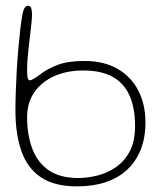

<svg xmlns="http://www.w3.org/2000/svg" viewBox="-20 -645 566 666"><path d="M247.5 1.5Q167.5 1.5 120.8 -30.8Q74 -63 53.8 -122.2Q33.5 -181.5 33.5 -262Q33.5 -292 34.8 -328.5Q36 -365 38.2 -403.2Q40.5 -441.5 43.8 -478Q47 -514.5 50.5 -545Q54 -575.5 58 -596Q60.5 -609.5 65.2 -617.2Q70 -625 76.5 -625Q85 -625 88 -617.2Q91 -609.5 91 -596Q91 -583.5 89.2 -566Q87.5 -548.5 85 -528Q82.5 -507.5 80 -485.8Q77.5 -464 75.8 -443.2Q74 -422.5 74 -404Q74 -390.5 75.2 -378.5Q76.5 -366.5 83.5 -366.5Q89 -366.5 100.8 -374Q112.5 -381.5 127 -392.5Q147.5 -407.5 181.8 -420.5Q216 -433.5 273.5 -433.5Q339.5 -433.5 386.8 -406.8Q434 -380 459.2 -332Q484.5 -284 484.5 -220Q484.5 -167 468 -125.8Q451.5 -84.5 420.8 -56Q390 -27.5 346.2 -13Q302.5 1.5 247.5 1.5ZM252 -27.5Q282.5 -27.5 316.5 -35.8Q350.5 -44 380.5 -64Q410.5 -84 429.5 -119Q448.5 -154 448.5 -207.5Q448.5 -269.5 429.8 -312.5Q411 -355.5 371.5 -378Q332 -400.5 268.5 -400.5Q212.5 -400.5 168.5 -381Q124.5 -361.5 99.2 -325.2Q74 -289 74 -238.5Q74 -177.5 91.8 -129.8Q109.5 -82 148.5 -54.8Q187.5 -27.5 252 -27.5Z"/></svg>

Font: Gluten Thin
Style: Regular
Weight: 100
Designer: Tyler Finck
Foundry: Etcetera Type Company
Version: Version 1.300